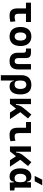

<svg xmlns="http://www.w3.org/2000/svg" viewBox="1814 -2649 1060 4728"><g transform="rotate(90 2344.0 -285.0)"><path d="M363.3 9.8C416 9.8 467.8 3.9 518.1 -10.7L506.3 -134.3C466.8 -121.6 429.2 -115.7 402.3 -115.7C331.1 -115.7 317.9 -150.9 317.9 -232.9V-394.5H521V-517.6H45.4V-394.5H186V-195.3C186 -51.8 237.8 9.8 363.3 9.8Z M878.9 9.8C1027.8 9.8 1113.8 -87.9 1113.8 -258.8C1113.8 -429.7 1027.8 -527.3 878.9 -527.3C730 -527.3 644 -429.7 644 -258.8C644 -87.9 730 9.8 878.9 9.8ZM878.9 -115.7C815.9 -115.7 779.3 -167.5 779.3 -258.8C779.3 -350.6 815.9 -401.9 878.9 -401.9C942.4 -401.9 978.5 -350.6 978.5 -258.8C978.5 -167.5 942.4 -115.7 878.9 -115.7Z M1484.4 9.8C1621.6 9.8 1689.9 -59.6 1689.9 -200.2V-517.6H1557.6V-204.1C1557.6 -145.5 1533.7 -115.7 1484.4 -115.7C1435.5 -115.7 1410.6 -145.5 1410.6 -204.1V-380.9C1410.6 -481.4 1374 -517.6 1272 -517.6H1174.3V-394.5H1223.6C1263.7 -394.5 1278.3 -376.5 1278.3 -326.2V-200.2C1278.3 -59.6 1347.2 9.8 1484.4 9.8Z M2109.4 9.8C2233.9 9.8 2305.2 -84 2305.2 -253.9C2305.2 -436.5 2226.6 -527.3 2068.4 -527.3C1917.5 -527.3 1831.5 -438.5 1831.5 -283.2V224.6H1963.9V-94.7H1975.1C1983.4 -25.4 2033.2 9.8 2109.4 9.8ZM1963.9 -234.9V-278.8C1963.9 -357.4 2000 -402.8 2064.5 -402.8C2134.3 -402.8 2169.9 -353.5 2169.9 -253.9C2169.9 -161.6 2132.8 -114.7 2062 -114.7C1989.7 -114.7 1963.9 -149.9 1963.9 -234.9Z M2412.6 0H2535.2L2655.8 -148.4L2752.9 0H2913.6L2742.2 -253.9L2897.5 -444.8L2800.3 -527.3L2638.7 -331.5C2590.8 -274.4 2565.4 -213.4 2563.5 -148.4H2544.9V-517.6H2412.6Z M3302.7 9.8C3358.4 9.8 3404.3 3.9 3457.5 -10.7L3445.8 -134.3C3402.8 -121.6 3371.1 -115.7 3341.8 -115.7C3270.5 -115.7 3257.3 -150.9 3257.3 -232.9V-517.6H2984.9V-396H3125.5V-195.3C3125.5 -51.8 3177.2 9.8 3302.7 9.8Z M3584.5 0H3707L3827.6 -148.4L3924.8 0H4085.4L3914.1 -253.9L4069.3 -444.8L3972.2 -527.3L3810.5 -331.5C3762.7 -274.4 3737.3 -213.4 3735.4 -148.4H3716.8V-517.6H3584.5Z M4330.1 9.8C4399.9 9.8 4446.8 -24.9 4453.1 -93.8H4470.2L4475.6 4.9L4670.4 0V-107.4L4599.1 -118.2V-517.6H4466.8V-423.8H4451.2C4443.8 -493.2 4404.3 -527.3 4332 -527.3C4200.7 -527.3 4125.5 -427.7 4125.5 -253.9C4125.5 -84 4200.2 9.8 4330.1 9.8ZM4466.8 -242.7C4466.8 -157.2 4441.9 -114.7 4370.6 -114.7C4298.3 -114.7 4260.7 -161.6 4260.7 -253.9C4260.7 -349.1 4300.3 -402.8 4369.6 -402.8C4434.6 -402.8 4466.8 -360.4 4466.8 -274.9ZM4312.5 -609.4H4442.9L4543.5 -794.9H4403.3Z"/></g></svg>

Font: Cascadia Mono NF
Style: Bold
Weight: 700
Monospace: yes
Designer: Aaron Bell
Foundry: Saja Typeworks
Version: Version 2404.023